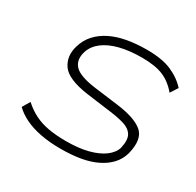

<svg xmlns="http://www.w3.org/2000/svg" viewBox="-155 -889 1097 1073"><g transform="rotate(30 393.5 -352.5)"><path d="M358 8Q288 8 230 -3Q172 -14 127.5 -35.5Q83 -57 54 -86L83 -135Q119 -102 160.5 -81.5Q202 -61 252 -52.5Q302 -44 363 -44Q445 -44 504.5 -59.5Q564 -75 601 -102.5Q638 -130 649 -166Q662 -223 645 -251.5Q628 -280 588.5 -292Q549 -304 494 -311L336 -332Q203 -351 165.5 -405.5Q128 -460 150 -532Q164 -579 195 -613Q226 -647 271.5 -669.5Q317 -692 375 -702.5Q433 -713 502 -713Q599 -713 659.5 -687Q720 -661 761 -616L730 -568Q687 -619 635 -640Q583 -661 500 -661Q420 -661 358.5 -645.5Q297 -630 257.5 -600Q218 -570 204 -527Q186 -469 218.5 -433.5Q251 -398 354 -384L509 -364Q628 -349 678 -307Q728 -265 702 -161Q690 -119 661.5 -87.5Q633 -56 588.5 -34Q544 -12 486.5 -2Q429 8 358 8Z"/></g></svg>

Font: Nunito Sans 7pt Expanded ExtraLight
Style: Italic
Weight: 250
Width: 7
Italic angle: -9°
Designer: Vernon Adams
Foundry: Vernon Adams
Version: Version 3.101;gftools[0.9.27]